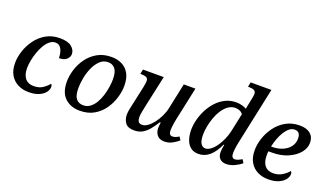

<svg xmlns="http://www.w3.org/2000/svg" viewBox="-73 -1243 2957 1737"><g transform="rotate(20 1406.0 -375.0)"><path d="M245 10Q189 10 143 -13Q97 -36 69.5 -81.5Q42 -127 42 -197Q42 -253 62 -313.5Q82 -374 120.5 -427Q159 -480 216.5 -513Q274 -546 349 -546Q426 -546 462 -516Q498 -486 498 -447Q498 -418 473.5 -395.5Q449 -373 400 -373Q400 -423 381.5 -459Q363 -495 324 -495Q294 -495 268.5 -474Q243 -453 223 -418.5Q203 -384 189 -343.5Q175 -303 167.5 -263Q160 -223 160 -191Q160 -127 188 -92Q216 -57 270 -57Q323 -57 357.5 -80.5Q392 -104 413 -131Q424 -123 424 -101Q424 -78 405 -52Q386 -26 346.5 -8Q307 10 245 10Z M738 10Q651 10 595.5 -41.5Q540 -93 540 -198Q540 -254 558.5 -314.5Q577 -375 615 -427.5Q653 -480 710.5 -513Q768 -546 847 -546Q900 -546 944.5 -525Q989 -504 1015.5 -458Q1042 -412 1042 -338Q1042 -285 1024 -224.5Q1006 -164 969 -110.5Q932 -57 874.5 -23.5Q817 10 738 10ZM751 -47Q788 -47 816.5 -68Q845 -89 865.5 -123.5Q886 -158 899 -199.5Q912 -241 918.5 -283Q925 -325 925 -359Q925 -430 900 -460.5Q875 -491 833 -491Q787 -491 754 -459Q721 -427 699.5 -378.5Q678 -330 668 -276Q658 -222 658 -178Q658 -106 683 -76.5Q708 -47 751 -47Z M1553 10Q1506 10 1483 -18Q1460 -46 1460 -85Q1460 -107 1465 -140H1457Q1429 -96 1401.5 -62.5Q1374 -29 1340.5 -10Q1307 9 1261 9Q1200 9 1176 -24.5Q1152 -58 1152 -102Q1152 -127 1158 -157Q1164 -187 1170 -212L1208 -387Q1211 -403 1214 -422.5Q1217 -442 1217 -447Q1217 -475 1198.5 -483Q1180 -491 1152 -491H1141L1150 -536H1350L1285 -237Q1279 -210 1272.5 -175.5Q1266 -141 1266 -120Q1266 -96 1275.5 -79.5Q1285 -63 1313 -63Q1338 -63 1366 -83Q1394 -103 1419 -136Q1444 -169 1463.5 -209.5Q1483 -250 1491 -290L1543 -536H1655L1586 -213Q1583 -201 1580 -181Q1577 -161 1574.5 -141Q1572 -121 1572 -107Q1572 -58 1605 -58Q1622 -58 1636 -63.5Q1650 -69 1668 -80L1688 -50Q1665 -29 1630 -9.5Q1595 10 1553 10Z M1880 10Q1834 10 1804 -14.5Q1774 -39 1760 -80.5Q1746 -122 1746 -173Q1746 -220 1759 -271.5Q1772 -323 1797 -371.5Q1822 -420 1858.5 -459.5Q1895 -499 1942 -522.5Q1989 -546 2047 -546Q2075 -546 2101 -539Q2127 -532 2146 -521Q2148 -534 2151 -552Q2154 -570 2157 -579L2166 -625Q2169 -639 2171 -651.5Q2173 -664 2173 -671Q2173 -698 2154.5 -706.5Q2136 -715 2106 -715H2096L2105 -760H2305L2189 -215Q2186 -203 2182.5 -182.5Q2179 -162 2176.5 -141Q2174 -120 2174 -107Q2174 -57 2207 -57Q2223 -57 2240.5 -64.5Q2258 -72 2275 -82L2294 -50Q2271 -30 2230.5 -10Q2190 10 2148 10Q2110 10 2087.5 -11.5Q2065 -33 2065 -74Q2065 -87 2067 -106Q2069 -125 2074 -147H2068Q2032 -69 1986 -29.5Q1940 10 1880 10ZM1923 -58Q1947 -58 1973.5 -77.5Q2000 -97 2023.5 -130.5Q2047 -164 2065 -205Q2083 -246 2092 -288L2129 -462Q2118 -479 2097.5 -487.5Q2077 -496 2056 -496Q2018 -496 1987 -473.5Q1956 -451 1932.5 -415Q1909 -379 1893.5 -335.5Q1878 -292 1870 -248.5Q1862 -205 1862 -170Q1862 -109 1879.5 -83.5Q1897 -58 1923 -58Z M2552 10Q2496 10 2450 -12.5Q2404 -35 2376.5 -81Q2349 -127 2349 -197Q2349 -253 2369 -313.5Q2389 -374 2428 -427Q2467 -480 2525 -513Q2583 -546 2659 -546Q2724 -546 2760.5 -515.5Q2797 -485 2797 -430Q2797 -377 2759 -331.5Q2721 -286 2655 -257.5Q2589 -229 2504 -229H2469Q2467 -219 2467 -208.5Q2467 -198 2467 -189Q2467 -126 2494.5 -91.5Q2522 -57 2576 -57Q2625 -57 2662.5 -80.5Q2700 -104 2721 -131Q2732 -123 2732 -102Q2732 -79 2713 -53Q2694 -27 2654 -8.5Q2614 10 2552 10ZM2487 -278Q2543 -278 2587 -297Q2631 -316 2656.5 -349.5Q2682 -383 2682 -428Q2682 -495 2627 -495Q2599 -495 2575.5 -475.5Q2552 -456 2532.5 -424.5Q2513 -393 2499 -354.5Q2485 -316 2477 -278Z"/></g></svg>

Font: Noto Serif Medium
Style: Italic
Weight: 500
Italic angle: -12°
Designer: Monotype Design Team
Foundry: Monotype Imaging Inc.
Version: Version 2.014; ttfautohint (v1.8.4.7-5d5b)